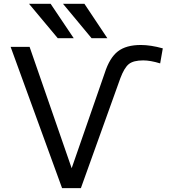

<svg xmlns="http://www.w3.org/2000/svg" viewBox="-20 -976 889 998"><path d="M724.6 -662.1Q673.8 -662.1 649.9 -643.1Q626 -624 605.5 -569.3L400.4 2H302.7L35.2 -732.4H133.8L352.5 -101.6L524.4 -596.7Q549.8 -675.8 592.8 -709Q635.7 -742.2 711.9 -742.2Q762.7 -742.2 826.2 -724.6L812.5 -646.5Q761.7 -662.1 724.6 -662.1ZM456.1 -777.3 307.6 -956.1H418.9L538.1 -777.3ZM280.3 -777.3 130.9 -956.1H243.2L363.3 -777.3Z"/></svg>

Font: irohakakuC Regular
Style: Regular
Weight: 400
Designer: [Source Han Sans]
Ryoko NISHIZUKA Ë•øÂ°öÊ∂ºÂ≠ê (kana & ideographs); Paul D. Hunt (Latin, Greek & Cyrillic); Wenlong ZHAN
Version: Version 1.001.20160904